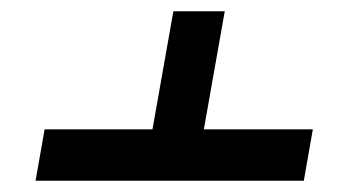

<svg xmlns="http://www.w3.org/2000/svg" viewBox="-20 -571 602 340"><path d="M518 -251H43L59 -342H250L287 -551H378L341 -342H534Z"/></svg>

Font: Libra Serif Modern
Style: Italic
Weight: 400
Italic angle: -12°
Designer: Stefan Peev, Context Ltd
Foundry: Stefan Peev, Context Ltd
Version: Version 1.000